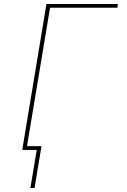

<svg xmlns="http://www.w3.org/2000/svg" viewBox="-20 -755 640 967"><path d="M133 192 165 0H92L214 -735H574L571 -716H232L116 -19H189L154 192Z"/></svg>

Font: Iosevka Curly ThExObl
Style: Regular
Weight: 100
Width: 7
Italic angle: -9°
Monospace: yes
Designer: Belleve Invis
Foundry: Belleve Invis
Version: Version 11.1.0; ttfautohint (v1.8.3)